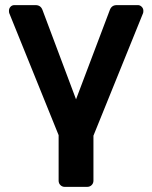

<svg xmlns="http://www.w3.org/2000/svg" viewBox="-20 -540 595 750"><path d="M540 -498Q540 -492 539 -489L345 -10V166Q345 176 338 183Q331 190 320 190H233Q223 190 216 183Q209 176 209 166V-12L16 -489Q15 -492 15 -498Q15 -507 21 -513.5Q27 -520 36 -520H119Q139 -520 146 -501L277 -152L409 -501Q416 -520 436 -520H519Q527 -520 533.5 -513.5Q540 -507 540 -498Z"/></svg>

Font: Rubik AZ
Style: Regular
Weight: 500
Designer: Hubert and Fischer
Foundry: Hubert & Fischer
Version: Version 2.000